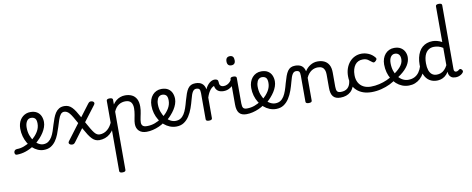

<svg xmlns="http://www.w3.org/2000/svg" viewBox="-194 -1548 6380 2596"><g transform="rotate(-10 2996.5 -250.0)"><path d="M-60 17Q-74 17 -81 5.5Q-88 -6 -86.5 -20.5Q-85 -35 -74 -46.5Q-63 -58 -41 -58Q5 -58 53.5 -76Q102 -94 146 -124Q190 -154 221 -189Q243 -214 258.5 -239.5Q274 -265 282 -292.5Q290 -320 290 -349Q290 -401 270 -420.5Q250 -440 216 -440Q202 -440 195.5 -452Q189 -464 189.5 -479.5Q190 -495 197.5 -507Q205 -519 219 -519Q276 -519 311.5 -496Q347 -473 363 -435.5Q379 -398 379 -355Q379 -321 366.5 -285Q354 -249 332 -214.5Q310 -180 281 -148Q238 -100 183 -62.5Q128 -25 66.5 -4Q5 17 -60 17Z M313 17Q271 17 231.5 0Q192 -17 158.5 -48Q125 -79 100 -121.5Q75 -164 61 -214.5Q47 -265 47 -321Q47 -355 55 -385.5Q63 -416 78.5 -440.5Q94 -465 115.5 -482.5Q137 -500 163 -509.5Q189 -519 219 -519Q228 -519 232.5 -507Q237 -495 236 -479.5Q235 -464 229.5 -452Q224 -440 215 -440Q201 -440 188.5 -435Q176 -430 166.5 -420Q157 -410 150 -395.5Q143 -381 139 -362.5Q135 -344 135 -321Q135 -264 151.5 -216Q168 -168 195 -133Q222 -98 254.5 -79Q287 -60 318 -60Q360 -60 389 -80.5Q418 -101 438 -135Q458 -169 472.5 -212Q487 -255 500 -300Q513 -342 527.5 -381Q542 -420 562 -451Q582 -482 612.5 -500.5Q643 -519 687 -519Q696 -519 701 -507.5Q706 -496 705 -481.5Q704 -467 696 -455.5Q688 -444 672 -444Q642 -444 622.5 -419.5Q603 -395 588.5 -352Q574 -309 557 -253Q542 -205 523.5 -157.5Q505 -110 477 -70.5Q449 -31 409.5 -7Q370 17 313 17Z M1079 17Q1048 17 1024 7Q1000 -3 977.5 -25.5Q955 -48 930 -86.5Q905 -125 873 -183L745 -11Q735 2 726 7Q717 12 706 12Q678 12 664.5 -3.5Q651 -19 667 -41L832 -260Q804 -311 783 -346.5Q762 -382 744 -403.5Q726 -425 707.5 -434.5Q689 -444 666 -444Q653 -444 646.5 -455.5Q640 -467 641.5 -481.5Q643 -496 653.5 -507.5Q664 -519 685 -519Q717 -519 742 -508.5Q767 -498 789.5 -475.5Q812 -453 835 -417Q858 -381 886 -330L1010 -494Q1021 -508 1029.5 -513.5Q1038 -519 1049 -519Q1068 -519 1080 -511.5Q1092 -504 1094.5 -491.5Q1097 -479 1085 -464L926 -255Q958 -197 981 -158.5Q1004 -120 1022 -98Q1040 -76 1057.5 -67Q1075 -58 1097 -58Q1111 -58 1117.5 -46.5Q1124 -35 1122.5 -20.5Q1121 -6 1110.5 5.5Q1100 17 1079 17Z M1071 17Q1057 17 1050.5 5.5Q1044 -6 1045.5 -20.5Q1047 -35 1058 -46.5Q1069 -58 1090 -58Q1123 -58 1151 -69Q1179 -80 1202 -100Q1225 -120 1242.5 -147Q1260 -174 1272 -205Q1278 -220 1289.5 -218.5Q1301 -217 1309.5 -207Q1318 -197 1315 -186Q1300 -138 1276.5 -100.5Q1253 -63 1222.5 -36.5Q1192 -10 1154 3.5Q1116 17 1071 17Z M1307 501Q1286 501 1275.5 494.5Q1265 488 1265 475V-489Q1265 -502 1275.5 -508.5Q1286 -515 1307 -515Q1329 -515 1340 -508.5Q1351 -502 1351 -489V-424Q1370 -453 1396 -474.5Q1422 -496 1454 -507.5Q1486 -519 1521 -519Q1573 -519 1612.5 -500Q1652 -481 1674.5 -440.5Q1697 -400 1697 -334Q1697 -310 1694 -286.5Q1691 -263 1686.5 -240.5Q1682 -218 1677.5 -197Q1673 -176 1670 -156.5Q1667 -137 1667 -120Q1667 -91 1684 -74.5Q1701 -58 1744 -58Q1758 -58 1764.5 -46.5Q1771 -35 1769.5 -20.5Q1768 -6 1757 5.5Q1746 17 1725 17Q1658 17 1621 -18.5Q1584 -54 1584 -115Q1584 -131 1586.5 -150.5Q1589 -170 1593.5 -191.5Q1598 -213 1602 -236Q1606 -259 1608.5 -281.5Q1611 -304 1611 -326Q1611 -379 1587.5 -409Q1564 -439 1509 -439Q1487 -439 1464.5 -433Q1442 -427 1421 -414Q1400 -401 1382.5 -379Q1365 -357 1351 -325V475Q1351 488 1340 494.5Q1329 501 1307 501Z M1725 17Q1706 17 1699.5 5.5Q1693 -6 1697 -20.5Q1701 -35 1713 -46.5Q1725 -58 1744 -58Q1800 -58 1851.5 -77Q1903 -96 1940 -124Q1954 -133 1964 -128Q1974 -123 1979 -110.5Q1984 -98 1982.5 -84.5Q1981 -71 1970 -64Q1938 -41 1896.5 -22.5Q1855 -4 1811 6.5Q1767 17 1725 17Z M1944 -121Q1966 -136 1985.5 -153.5Q2005 -171 2021 -189Q2043 -214 2058.5 -239.5Q2074 -265 2082 -292.5Q2090 -320 2090 -349Q2090 -401 2070 -420.5Q2050 -440 2016 -440Q2002 -440 1995.5 -452Q1989 -464 1989.5 -479.5Q1990 -495 1997.5 -507Q2005 -519 2019 -519Q2076 -519 2111.5 -496Q2147 -473 2163 -435.5Q2179 -398 2179 -355Q2179 -321 2166.5 -285Q2154 -249 2132 -214.5Q2110 -180 2081 -148Q2060 -124 2036 -103Q2012 -82 1986 -64Z M2132 17Q2086 17 2043.5 0Q2001 -17 1965.5 -48Q1930 -79 1903.5 -121.5Q1877 -164 1862.5 -214.5Q1848 -265 1848 -321Q1848 -364 1860.5 -400.5Q1873 -437 1896 -463.5Q1919 -490 1950.5 -504.5Q1982 -519 2019 -519Q2033 -519 2039.5 -507Q2046 -495 2045.5 -479.5Q2045 -464 2037 -452Q2029 -440 2015 -440Q2002 -440 1990 -435Q1978 -430 1968 -420.5Q1958 -411 1951.5 -397Q1945 -383 1941 -364.5Q1937 -346 1937 -323Q1937 -266 1954 -218Q1971 -170 1999.5 -134.5Q2028 -99 2063 -79.5Q2098 -60 2134 -60Q2175 -60 2204 -78Q2233 -96 2253.5 -128.5Q2274 -161 2289.5 -205.5Q2305 -250 2319 -304Q2334 -358 2348.5 -398Q2363 -438 2381 -464Q2399 -490 2424 -502.5Q2449 -515 2485 -515Q2499 -515 2505.5 -503.5Q2512 -492 2511.5 -477.5Q2511 -463 2503.5 -451.5Q2496 -440 2482 -440Q2468 -440 2456.5 -433Q2445 -426 2435 -411Q2425 -396 2416 -371Q2407 -346 2398 -310Q2383 -252 2362.5 -194Q2342 -136 2311 -88Q2280 -40 2236.5 -11.5Q2193 17 2132 17Z M2580 15Q2559 15 2548.5 8.5Q2538 2 2538 -11V-369Q2538 -411 2526 -425.5Q2514 -440 2483 -440Q2468 -440 2461 -451.5Q2454 -463 2454 -477.5Q2454 -492 2462 -503.5Q2470 -515 2485 -515Q2514 -515 2536 -509Q2558 -503 2574.5 -490Q2591 -477 2602 -458Q2613 -439 2618 -413L2619 -408Q2630 -434 2645 -454.5Q2660 -475 2677 -489.5Q2694 -504 2712.5 -511.5Q2731 -519 2749 -519Q2768 -519 2777.5 -507Q2787 -495 2787 -479Q2787 -463 2777.5 -451Q2768 -439 2749 -439Q2731 -439 2712.5 -428.5Q2694 -418 2677.5 -398.5Q2661 -379 2647.5 -352.5Q2634 -326 2624 -294V-11Q2624 2 2613 8.5Q2602 15 2580 15Z M2846 -344Q2803 -344 2775.5 -360Q2748 -376 2735 -407.5Q2722 -439 2722 -484L2749 -519Q2773 -519 2786 -508.5Q2799 -498 2799 -473Q2799 -457 2802.5 -445.5Q2806 -434 2813.5 -426.5Q2821 -419 2832 -415Q2843 -411 2858 -411Q2883 -411 2906.5 -422.5Q2930 -434 2947.5 -453.5Q2965 -473 2972 -498Q2975 -506 2986 -503Q2997 -500 3007 -490.5Q3017 -481 3014 -471Q3005 -435 2979.5 -406Q2954 -377 2919 -360.5Q2884 -344 2846 -344Z M3095 17Q3061 17 3036 7.5Q3011 -2 2995 -21.5Q2979 -41 2971.5 -70.5Q2964 -100 2964 -140V-489Q2964 -502 2974.5 -508.5Q2985 -515 3006 -515Q3028 -515 3039 -508.5Q3050 -502 3050 -489V-140Q3050 -95 3063.5 -76.5Q3077 -58 3114 -58Q3128 -58 3135 -46.5Q3142 -35 3140.5 -20.5Q3139 -6 3128 5.5Q3117 17 3095 17ZM3008 -669Q2980 -669 2965.5 -684.5Q2951 -700 2951 -731Q2951 -763 2965.5 -779Q2980 -795 3008 -795Q3035 -795 3049 -779Q3063 -763 3063 -731Q3064 -700 3049.5 -684.5Q3035 -669 3008 -669Z M3095 17Q3076 17 3069.5 5.5Q3063 -6 3067 -20.5Q3071 -35 3083 -46.5Q3095 -58 3114 -58Q3170 -58 3221.5 -77Q3273 -96 3310 -124Q3324 -133 3334 -128Q3344 -123 3349 -110.5Q3354 -98 3352.5 -84.5Q3351 -71 3340 -64Q3308 -41 3266.5 -22.5Q3225 -4 3181 6.5Q3137 17 3095 17Z M3314 -121Q3336 -136 3355.5 -153.5Q3375 -171 3391 -189Q3413 -214 3428.5 -239.5Q3444 -265 3452 -292.5Q3460 -320 3460 -349Q3460 -401 3440 -420.5Q3420 -440 3386 -440Q3372 -440 3365.5 -452Q3359 -464 3359.5 -479.5Q3360 -495 3367.5 -507Q3375 -519 3389 -519Q3446 -519 3481.5 -496Q3517 -473 3533 -435.5Q3549 -398 3549 -355Q3549 -321 3536.5 -285Q3524 -249 3502 -214.5Q3480 -180 3451 -148Q3430 -124 3406 -103Q3382 -82 3356 -64Z M3502 17Q3456 17 3413.5 0Q3371 -17 3335.5 -48Q3300 -79 3273.5 -121.5Q3247 -164 3232.5 -214.5Q3218 -265 3218 -321Q3218 -364 3230.5 -400.5Q3243 -437 3266 -463.5Q3289 -490 3320.5 -504.5Q3352 -519 3389 -519Q3403 -519 3409.5 -507Q3416 -495 3415.5 -479.5Q3415 -464 3407 -452Q3399 -440 3385 -440Q3372 -440 3360 -435Q3348 -430 3338 -420.5Q3328 -411 3321.5 -397Q3315 -383 3311 -364.5Q3307 -346 3307 -323Q3307 -266 3324 -218Q3341 -170 3369.5 -134.5Q3398 -99 3433 -79.5Q3468 -60 3504 -60Q3545 -60 3574 -78Q3603 -96 3623.5 -128.5Q3644 -161 3659.5 -205.5Q3675 -250 3689 -304Q3704 -358 3718.5 -398Q3733 -438 3751 -464Q3769 -490 3794 -502.5Q3819 -515 3855 -515Q3869 -515 3875.5 -503.5Q3882 -492 3881.5 -477.5Q3881 -463 3873.5 -451.5Q3866 -440 3852 -440Q3838 -440 3826.5 -433Q3815 -426 3805 -411Q3795 -396 3786 -371Q3777 -346 3768 -310Q3753 -252 3732.5 -194Q3712 -136 3681 -88Q3650 -40 3606.5 -11.5Q3563 17 3502 17Z M4385 17Q4351 17 4326 7.5Q4301 -2 4285 -21.5Q4269 -41 4261.5 -70.5Q4254 -100 4254 -140V-326Q4254 -361 4243.5 -386.5Q4233 -412 4211 -425.5Q4189 -439 4152 -439Q4131 -439 4108.5 -433Q4086 -427 4065.5 -413.5Q4045 -400 4026.5 -378Q4008 -356 3994 -324V-11Q3994 2 3983 8.5Q3972 15 3950 15Q3929 15 3918.5 8.5Q3908 2 3908 -11V-369Q3908 -411 3896 -425.5Q3884 -440 3853 -440Q3838 -440 3831 -451.5Q3824 -463 3824 -477.5Q3824 -492 3832 -503.5Q3840 -515 3855 -515Q3882 -515 3903.5 -509.5Q3925 -504 3941.5 -492.5Q3958 -481 3969 -463.5Q3980 -446 3986 -422L3988 -414Q4002 -438 4021 -457Q4040 -476 4062.5 -490Q4085 -504 4110.5 -511.5Q4136 -519 4164 -519Q4216 -519 4255.5 -500Q4295 -481 4317.5 -440.5Q4340 -400 4340 -334V-140Q4340 -95 4353.5 -76.5Q4367 -58 4404 -58Q4418 -58 4425 -46.5Q4432 -35 4430.5 -20.5Q4429 -6 4418 5.5Q4407 17 4385 17Z M4385 17Q4371 17 4364.5 5.5Q4358 -6 4359.5 -20.5Q4361 -35 4372 -46.5Q4383 -58 4404 -58Q4434 -58 4457.5 -66Q4481 -74 4498 -90Q4515 -106 4525.5 -130Q4536 -154 4540 -186Q4542 -201 4555 -205.5Q4568 -210 4580.5 -205.5Q4593 -201 4591 -186Q4587 -133 4570 -94.5Q4553 -56 4526 -31.5Q4499 -7 4463.5 5Q4428 17 4385 17Z M4816 17Q4687 17 4611 -53Q4535 -123 4535 -250Q4535 -309 4552.5 -358Q4570 -407 4601 -443Q4632 -479 4674.5 -499Q4717 -519 4768 -519Q4814 -519 4862 -499Q4910 -479 4946 -435Q4957 -421 4954 -411.5Q4951 -402 4940 -390Q4927 -377 4916 -374Q4905 -371 4893 -381Q4865 -404 4838.5 -421.5Q4812 -439 4768 -439Q4735 -439 4708 -426Q4681 -413 4662.5 -388Q4644 -363 4634 -328.5Q4624 -294 4624 -250Q4624 -190 4647.5 -147Q4671 -104 4714.5 -81Q4758 -58 4816 -58Q4830 -58 4837.5 -46.5Q4845 -35 4845 -20.5Q4845 -6 4838 5.5Q4831 17 4816 17Z M4814 17Q4795 17 4786 5.5Q4777 -6 4777 -20.5Q4777 -35 4786.5 -46.5Q4796 -58 4815 -58Q4874 -58 4932 -71.5Q4990 -85 5038.5 -106.5Q5087 -128 5118 -153Q5131 -163 5142.5 -159.5Q5154 -156 5161.5 -146Q5169 -136 5169 -123Q5169 -110 5158 -100Q5123 -69 5068 -42.5Q5013 -16 4947.5 0.5Q4882 17 4814 17Z M5123 -148Q5159 -174 5189 -198Q5219 -222 5240.5 -246.5Q5262 -271 5273.5 -297.5Q5285 -324 5285 -353Q5285 -396 5265 -418Q5245 -440 5211 -440Q5197 -440 5190.5 -452Q5184 -464 5184.5 -479.5Q5185 -495 5192.5 -507Q5200 -519 5214 -519Q5271 -519 5306.5 -496Q5342 -473 5358.5 -438Q5375 -403 5375 -365Q5375 -337 5366.5 -309Q5358 -281 5341 -253.5Q5324 -226 5298.5 -199.5Q5273 -173 5238.5 -147Q5204 -121 5160 -95Z M5325 17Q5276 17 5233.5 0Q5191 -17 5156 -48Q5121 -79 5095.5 -121.5Q5070 -164 5056.5 -214.5Q5043 -265 5043 -321Q5043 -364 5055.5 -400.5Q5068 -437 5091 -463.5Q5114 -490 5145.5 -504.5Q5177 -519 5214 -519Q5228 -519 5234.5 -507Q5241 -495 5240.5 -479.5Q5240 -464 5232 -452Q5224 -440 5210 -440Q5193 -440 5179 -432.5Q5165 -425 5154.5 -410.5Q5144 -396 5138 -374.5Q5132 -353 5132 -324Q5132 -266 5147.5 -218Q5163 -170 5190.5 -135Q5218 -100 5254 -80.5Q5290 -61 5330 -61Q5380 -61 5417 -80Q5454 -99 5479 -134Q5504 -169 5518 -216Q5520 -224 5534 -225.5Q5548 -227 5560.5 -222.5Q5573 -218 5570 -208Q5558 -156 5536 -114.5Q5514 -73 5482 -43.5Q5450 -14 5410.5 1.5Q5371 17 5325 17Z M5710 17Q5653 17 5609 -10.5Q5565 -38 5540 -94Q5515 -150 5515 -235Q5515 -287 5525 -331Q5535 -375 5553.5 -410Q5572 -445 5599.5 -469Q5627 -493 5663 -506Q5699 -519 5742 -519Q5772 -519 5806 -510Q5840 -501 5870 -484V-975Q5870 -988 5881 -994.5Q5892 -1001 5913 -1001Q5935 -1001 5945.5 -994.5Q5956 -988 5956 -975V-96Q5956 -76 5964.5 -67Q5973 -58 5987 -58Q5996 -58 6003.5 -61Q6011 -64 6018 -69Q6025 -74 6033 -80Q6041 -86 6050.5 -82Q6060 -78 6067 -70Q6075 -61 6076.5 -51Q6078 -41 6072 -33Q6061 -17 6044 -6Q6027 5 6007.5 11Q5988 17 5968 17Q5930 17 5909 3Q5888 -11 5879.5 -31.5Q5871 -52 5871 -73Q5871 -74 5871 -74.5Q5871 -75 5871 -76Q5847 -38 5819.5 -18Q5792 2 5764 9.5Q5736 17 5710 17ZM5603 -239Q5603 -184 5616 -144.5Q5629 -105 5655.5 -84Q5682 -63 5722 -63Q5751 -63 5777.5 -73Q5804 -83 5827.5 -106Q5851 -129 5870 -166V-404Q5839 -424 5809 -432Q5779 -440 5747 -440Q5721 -440 5699 -432Q5677 -424 5659 -408Q5641 -392 5628.5 -368Q5616 -344 5609.5 -312Q5603 -280 5603 -239Z"/></g></svg>

Font: Playwrite PL
Style: Regular
Weight: 400
Designer: Veronika Burian, José Scaglione
Foundry: TypeTogether
Version: Version 1.002